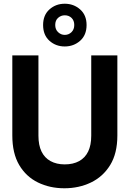

<svg xmlns="http://www.w3.org/2000/svg" viewBox="-20 -997 695 1029"><path d="M325 12Q247 12 183.5 -19Q120 -50 83 -112.5Q46 -175 46 -271V-700H186V-270Q186 -219 202.5 -185Q219 -151 251 -133.5Q283 -116 327 -116Q372 -116 404 -133.5Q436 -151 452.5 -185Q469 -219 469 -270V-700H609V-271Q609 -175 570.5 -112.5Q532 -50 467.5 -19Q403 12 325 12ZM327 -748Q279 -748 245 -778.5Q211 -809 211 -863Q211 -916 245 -946.5Q279 -977 327 -977Q375 -977 409.5 -946.5Q444 -916 444 -863Q444 -809 409.5 -778.5Q375 -748 327 -748ZM327 -810Q348 -810 363 -824.5Q378 -839 378 -863Q378 -887 363.5 -901Q349 -915 327 -915Q307 -915 291.5 -901.5Q276 -888 276 -863Q276 -839 291.5 -824.5Q307 -810 327 -810Z"/></svg>

Font: DM Sans 36pt ExtraBold
Style: Regular
Weight: 800
Designer: Colophon Foundry, Jonny Pinhorn
Foundry: Colophon Foundry
Version: Version 4.004;gftools[0.9.30]